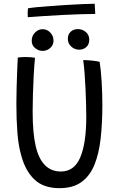

<svg xmlns="http://www.w3.org/2000/svg" viewBox="-20 -986 646 1026"><path d="M297.5 19.5Q212.5 19.5 164 -26.8Q115.5 -73 93.5 -155Q78 -209 72.8 -278.8Q67.5 -348.5 67.5 -432Q67.5 -470.5 68.8 -517.2Q70 -564 71.8 -607.5Q73.5 -651 75 -678.5Q84.5 -679.5 95 -680.5Q105.5 -681.5 115.5 -681.5Q130 -681.5 143.8 -680.2Q157.5 -679 167 -677.5Q163 -635.5 160.2 -585Q157.5 -534.5 156 -483.8Q154.5 -433 154.5 -389.5Q154.5 -273.5 171 -204.5Q202.5 -69.5 305.5 -69.5Q377 -69.5 409 -145.2Q441 -221 441 -362Q441 -390.5 440 -429.8Q439 -469 437 -512Q435 -555 432 -594.8Q429 -634.5 424.5 -665Q445.5 -665 473.5 -662Q501.5 -659 512.5 -655.5Q519.5 -611 523.2 -548.2Q527 -485.5 527 -426.5Q527 -329 518 -247.2Q509 -165.5 484.8 -105.8Q460.5 -46 415.2 -13.2Q370 19.5 297.5 19.5ZM403.5 -720.5Q379 -720.5 360.8 -737Q342.5 -753.5 342.5 -778.5Q342.5 -802.5 357.8 -816.5Q373 -830.5 395.5 -830.5Q420.5 -830.5 438.8 -814.8Q457 -799 457 -773.5Q457 -748.5 441.2 -734.5Q425.5 -720.5 403.5 -720.5ZM208.5 -714Q186 -714 167.8 -728.8Q149.5 -743.5 149.5 -768Q149.5 -794.5 167.2 -812.2Q185 -830 207.5 -830Q231.5 -830 248.8 -812Q266 -794 266 -768.5Q266 -745 248.2 -729.5Q230.5 -714 208.5 -714ZM489 -911.5Q455.5 -911.5 409.8 -910Q364 -908.5 313.5 -906Q263 -903.5 214.8 -900.2Q166.5 -897 128.5 -894Q127.5 -905.5 127.8 -918.8Q128 -932 129.5 -941.5Q145 -944.5 178 -947.8Q211 -951 253.5 -954Q296 -957 340.5 -959.8Q385 -962.5 423.5 -964.2Q462 -966 486 -966Z"/></svg>

Font: Grandstander Light
Style: Regular
Weight: 300
Designer: Tyler Finck
Foundry: Etcetera Type Co
Version: Version 1.200; ttfautohint (v1.8.3)